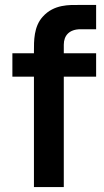

<svg xmlns="http://www.w3.org/2000/svg" viewBox="-20 -755 418 775"><path d="M117 -548.5V-540H30V-445.5H117V0H237.5V-445.5H368V-540H237.5V-574.5C237.5 -611.5 259.5 -637 305.5 -637H368V-735H300.5C261 -735 198 -738.5 152.5 -687.5C116 -647.5 117 -589.5 117 -548.5Z"/></svg>

Font: Eudonet
Style: Bold
Weight: 700
Designer: Mikhail Sharanda
Foundry: Mikhail Sharanda
Version: Version 4.503;Glyphs 3.1.2 (3151)